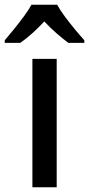

<svg xmlns="http://www.w3.org/2000/svg" viewBox="-60 -837 374 806"><path d="M178 -51H76V-590H178ZM180 -817Q192 -795 212 -768Q232 -741 253.5 -715Q275 -689 294 -668V-657H227Q204 -674 177.5 -697Q151 -720 126 -747Q74 -691 25 -657H-40V-668Q-22 -689 -0.5 -715.5Q21 -742 40.5 -768.5Q60 -795 72 -817Z"/></svg>

Font: Noto Sans Tamil UI SemiCondensed Medium
Style: Regular
Weight: 500
Width: 4
Designer: Jelle Bosma - Monotype Design Team
Foundry: Monotype Imaging Inc.
Version: Version 2.004; ttfautohint (v1.8.4.7-5d5b)